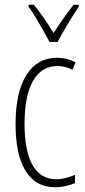

<svg xmlns="http://www.w3.org/2000/svg" viewBox="-20 -784 360 814"><path d="M190 -606H224C249 -653 285 -713 314 -756V-764H292C258 -720 235 -687 207 -644C182 -686 149 -733 123 -764H101V-756C126 -722 164 -655 190 -606ZM214 10C241 10 274 3 298 -8V-43C271 -31 244 -24 218 -24C124 -24 84 -117 84 -259C84 -422 136 -504 223 -504C246 -504 267 -499 287 -488L300 -520C277 -532 251 -539 221 -539C111 -539 46 -440 46 -258C46 -91 100 10 214 10Z"/></svg>

Font: Noto Sans Myanmar ExtraCondensed ExtraLight
Style: Regular
Weight: 200
Width: 2
Designer: Monotype Design Team
Foundry: Monotype Imaging Inc.
Version: Version 2.107